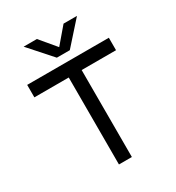

<svg xmlns="http://www.w3.org/2000/svg" viewBox="-199 -968 997 1088"><g transform="rotate(-30 299.0 -424.0)"><path d="M340.1 -700 472.4 -848.1H384.6L296.7 -745L210.2 -848.1H123.4L255.3 -700ZM566.9 -650.5H32.6V-569H257.5V0H342V-569H566.9Z"/></g></svg>

Font: Overused Grotesk Light
Style: Regular
Weight: 300
Designer: RandomMaerks
Version: Version 0.005